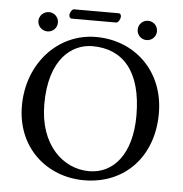

<svg xmlns="http://www.w3.org/2000/svg" viewBox="-55 -829 850 892"><g transform="rotate(5 370.5 -383.5)"><path d="M689 -329C689 -527 548 -658 368 -658C189 -658 52 -506 52 -310C52 -113 197 10 369 10C560 10 689 -129 689 -329ZM355 -614C496 -614 586 -518 586 -310C586 -131 503 -34 389 -34C269 -34 155 -135 155 -327C155 -537 259 -614 355 -614ZM454 -733C465 -733 474 -751 474 -763C474 -769 471 -777 462 -777H254C245 -777 235 -760 235 -748C235 -741 239 -733 247 -733ZM94 -709C94 -684 115 -664 140 -664C165 -664 185 -684 185 -709C185 -734 165 -754 140 -754C115 -754 94 -734 94 -709ZM557 -709C557 -684 577 -664 602 -664C627 -664 647 -684 647 -709C647 -734 627 -754 602 -754C577 -754 557 -734 557 -709Z"/></g></svg>

Font: Libertinus Sans
Style: Regular
Weight: 400
Designer: Philipp H. Poll, Khaled Hosny
Foundry: Caleb Maclennan
Version: Version 7.050;RELEASE